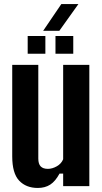

<svg xmlns="http://www.w3.org/2000/svg" viewBox="-20 -921 506 950"><path d="M167 9Q109 9 74.8 -27.2Q40.5 -63.5 40.5 -147.5V-600H169.5V-136.5Q169.5 -110 181.2 -97.8Q193 -85.5 217 -85.5Q238.5 -85.5 261 -98.2Q283.5 -111 292.5 -133V-600H422V0H292.5V-62H274.5Q254 -24 228.5 -7.5Q203 9 167 9ZM254.5 -655V-743H342.5V-655ZM117 -655V-743H204.5V-655ZM193.5 -768.5 283.5 -901H368L273.5 -768.5Z"/></svg>

Font: Big Shoulders Display Thin ExtraBold
Style: Regular
Weight: 800
Version: Version 2.002